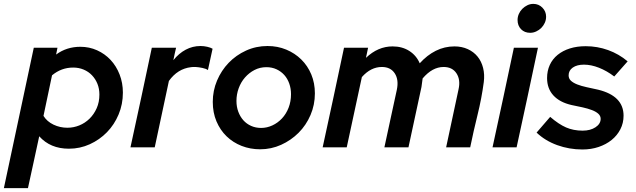

<svg xmlns="http://www.w3.org/2000/svg" viewBox="-60 -759 3274 989"><path d="M-40 210Q-2 28 37 -151.5Q76 -331 114 -513H236Q234 -504 232.5 -495.5Q231 -487 229 -478Q283 -518 354 -518Q400 -518 440 -500Q480 -482 509.5 -450.5Q539 -419 556 -375.5Q573 -332 573 -282Q573 -222 551 -169.5Q529 -117 491 -78Q453 -39 402.5 -16Q352 7 295 7Q199 7 142 -57Q128 10 113 77Q98 144 84 210ZM317 -411Q256 -411 208 -371Q197 -319 186 -266.5Q175 -214 164 -162Q182 -133 215.5 -117Q249 -101 287 -101Q319 -101 348.5 -113Q378 -125 401 -147.5Q424 -170 438 -201.5Q452 -233 452 -272Q452 -302 442 -327Q432 -352 414 -371Q396 -390 371 -400.5Q346 -411 317 -411Z M612 0Q640 -129 667.5 -256.5Q695 -384 722 -513H847Q843 -496 839.5 -480.5Q836 -465 833 -449Q861 -484 896.5 -503Q932 -522 973 -522Q990 -522 1007.5 -518Q1025 -514 1035 -508Q1029 -480 1023 -453Q1017 -426 1011 -398Q1002 -405 983 -409Q964 -413 947 -414Q941 -414 935 -414Q929 -414 924 -413Q855 -405 810 -342L737 0Z M1036 -234Q1036 -292 1058 -344Q1080 -396 1118 -435.5Q1156 -475 1207.5 -498.5Q1259 -522 1318 -522Q1370 -522 1414.5 -503.5Q1459 -485 1492 -452.5Q1525 -420 1543.5 -375.5Q1562 -331 1562 -278Q1562 -219 1539.5 -166.5Q1517 -114 1478 -75Q1439 -36 1388 -13Q1337 10 1280 10Q1229 10 1184.5 -7.5Q1140 -25 1107 -57Q1074 -89 1055 -134Q1036 -179 1036 -234ZM1285 -100Q1315 -100 1343 -113Q1371 -126 1392.5 -149Q1414 -172 1426.5 -204Q1439 -236 1439 -274Q1439 -303 1430 -328.5Q1421 -354 1404.5 -372.5Q1388 -391 1364.5 -402Q1341 -413 1312 -413Q1279 -413 1251 -398.5Q1223 -384 1202 -360Q1181 -336 1169.5 -304.5Q1158 -273 1158 -239Q1158 -209 1167.5 -183.5Q1177 -158 1193.5 -139.5Q1210 -121 1233.5 -110.5Q1257 -100 1285 -100Z M1602 0Q1630 -129 1657.5 -256.5Q1685 -384 1712 -513H1836Q1833 -499 1830.5 -486.5Q1828 -474 1825 -461Q1887 -520 1962 -520Q2012 -520 2048.5 -496.5Q2085 -473 2102 -433Q2140 -475 2185 -497.5Q2230 -520 2281 -520Q2319 -520 2349.5 -506Q2380 -492 2400 -467.5Q2420 -443 2428.5 -409Q2437 -375 2432 -336Q2421 -253 2400 -168Q2379 -83 2362 0H2238Q2254 -75 2270 -149.5Q2286 -224 2302 -299Q2313 -348 2291.5 -381Q2270 -414 2225 -414Q2167 -414 2117 -355Q2115 -344 2114 -333Q2113 -322 2111 -311Q2094 -233 2077.5 -155.5Q2061 -78 2044 0H1920Q1936 -75 1952 -148.5Q1968 -222 1984 -296Q1995 -348 1973.5 -381Q1952 -414 1907 -414Q1850 -414 1804 -362Q1784 -271 1765 -181Q1746 -91 1726 0Z M2671 -590Q2642 -590 2624 -608.5Q2606 -627 2606 -656Q2606 -672 2612.5 -687Q2619 -702 2630.5 -713.5Q2642 -725 2656.5 -732Q2671 -739 2687 -739Q2715 -739 2734 -719.5Q2753 -700 2753 -673Q2753 -656 2746 -641Q2739 -626 2728 -615Q2717 -604 2702 -597Q2687 -590 2671 -590ZM2711 -513Q2684 -384 2656.5 -256.5Q2629 -129 2601 0H2477Q2505 -129 2532.5 -256.5Q2560 -384 2587 -513Z M2704 -76Q2721 -96 2739 -116.5Q2757 -137 2774 -157Q2818 -119 2856 -102.5Q2894 -86 2941 -86Q2981 -86 3007.5 -103.5Q3034 -121 3034 -147Q3034 -162 3022 -173Q3010 -184 2989 -192Q2968 -200 2941 -206Q2914 -212 2884 -218Q2823 -232 2790.5 -267.5Q2758 -303 2758 -357Q2758 -394 2772 -424.5Q2786 -455 2812.5 -476.5Q2839 -498 2875.5 -509.5Q2912 -521 2957 -521Q3017 -521 3072.5 -501Q3128 -481 3173 -443L3104 -365Q3066 -394 3025.5 -410Q2985 -426 2948 -426Q2912 -426 2890.5 -411Q2869 -396 2869 -371Q2869 -354 2881 -343Q2893 -332 2913.5 -324Q2934 -316 2961.5 -310Q2989 -304 3021 -297Q3152 -265 3152 -163Q3152 -125 3135.5 -93Q3119 -61 3090.5 -38Q3062 -15 3023.5 -2Q2985 11 2940 11Q2872 11 2810 -11.5Q2748 -34 2704 -76Z"/></svg>

Font: Rosa Sans SemiBold
Style: Italic
Weight: 600
Italic angle: -12°
Designer: Pentagram / MCKL
Foundry: Pentagram / MCKL
Version: Version 1.005;September 16, 2019;FontCreator 11.5.0.2425 64-